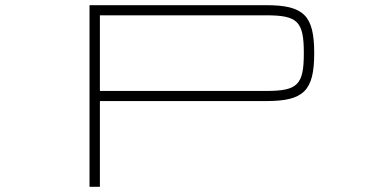

<svg xmlns="http://www.w3.org/2000/svg" viewBox="-20 -720 1471 740"><path d="M325 -700V0H365V-330.5H1006.5C1151 -330.5 1191 -370.5 1191 -515V-515.5C1191 -660 1151 -700 1006.5 -700ZM365 -369.5V-661H1005.5C1127.5 -661 1151 -637.5 1151 -515.5V-515C1151 -393 1127.5 -369.5 1005.5 -369.5Z"/></svg>

Font: Melete UltraLight
Style: Regular
Weight: 200
Width: 6
Designer: Sora Sagano
Foundry: DOT COLON
Version: Version 0.200;FEAKit 1.0